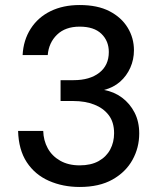

<svg xmlns="http://www.w3.org/2000/svg" viewBox="-20 -732 638 764"><path d="M297 12Q230 12 174.5 -12.5Q119 -37 86.5 -86.5Q54 -136 52 -211H152Q153 -173 170 -142Q187 -111 219.5 -92.5Q252 -74 297 -74Q342 -74 372.5 -91Q403 -108 418.5 -137Q434 -166 434 -202Q434 -246 412.5 -274Q391 -302 354.5 -316Q318 -330 273 -330H221V-413H273Q337 -413 375 -442.5Q413 -472 413 -525Q413 -569 383.5 -597.5Q354 -626 297 -626Q240 -626 207 -594Q174 -562 170 -513H70Q73 -572 102 -617.5Q131 -663 181 -687.5Q231 -712 297 -712Q368 -712 415.5 -687.5Q463 -663 488 -622Q513 -581 513 -532Q513 -495 498.5 -462.5Q484 -430 458 -407Q432 -384 394 -374Q434 -367 465.5 -343.5Q497 -320 515.5 -284Q534 -248 534 -201Q534 -144 507 -95.5Q480 -47 427.5 -17.5Q375 12 297 12Z"/></svg>

Font: DM Sans 12pt Medium
Style: Regular
Weight: 500
Version: Version 4.004;gftools[0.9.30]